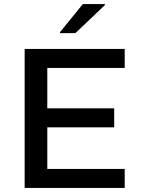

<svg xmlns="http://www.w3.org/2000/svg" viewBox="-20 -930 698 950"><path d="M102 0V-688H597V-594H214V-394H545V-300H214V-94H597V0ZM277 -766V-771L390 -910H499V-905L353 -766Z"/></svg>

Font: Saira SemiExpanded Medium
Style: Regular
Weight: 500
Width: 6
Designer: Hector Gatti with collaboration of the Omnibus-Type team
Foundry: Omnibus-Type
Version: Version 1.101